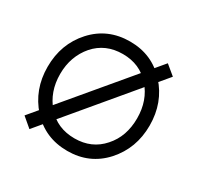

<svg xmlns="http://www.w3.org/2000/svg" viewBox="-120 -649 817 797"><g transform="rotate(30 289.0 -250.0)"><path d="M290 -452Q372 -452 423 -394Q474 -336 474 -250Q474 -207 461.5 -171Q449 -135 423 -106Q372 -48 290 -48Q207 -48 156 -106Q105 -165 105 -250Q105 -293 118 -329Q131 -365 156 -394Q207 -452 290 -452ZM290 -512Q183 -512 114 -436Q45 -360 45 -250Q45 -141 114 -64Q183 12 290 12Q396 12 465 -64Q534 -141 534 -250Q534 -360 465 -436Q396 -512 290 -512ZM470 -512 63 -27 109 12 516 -474Z"/></g></svg>

Font: Unageo
Style: Light
Weight: 300
Designer: Richard Sepsi
Foundry: Richard Sepsi
Version: Version 2.000